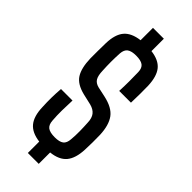

<svg xmlns="http://www.w3.org/2000/svg" viewBox="-315 -946 1085 1085"><g transform="rotate(45 227.0 -404.0)"><path d="M183 -904H270V-805Q334 -797 363 -761.5Q392 -726 395 -654Q396 -625 395.5 -589.5Q395 -554 394 -517H300Q302 -560 302 -596.5Q302 -633 301 -669Q300 -700 282.5 -713Q265 -726 227 -726Q190 -726 172.5 -713Q155 -700 153 -669Q151 -634 151 -600.5Q151 -567 153 -532Q154 -494 165 -475Q176 -456 203 -449L263 -436Q337 -420 366.5 -379.5Q396 -339 399 -265Q400 -237 399.5 -205.5Q399 -174 398 -146Q395 -74 365 -38Q335 -2 270 5V96H183V5Q119 -3 89.5 -39Q60 -75 58 -146Q56 -184 56.5 -218.5Q57 -253 60 -292H152Q150 -249 149.5 -209.5Q149 -170 152 -132Q154 -100 171.5 -87Q189 -74 228 -74Q265 -74 282 -87Q299 -100 301 -132Q304 -163 303.5 -198.5Q303 -234 301 -265Q300 -300 284.5 -319.5Q269 -339 238 -347L173 -362Q107 -378 82 -417.5Q57 -457 55 -532Q55 -562 55 -592.5Q55 -623 56 -655Q58 -726 88 -761.5Q118 -797 183 -805Z"/></g></svg>

Font: Big Shoulders Text SemiBold
Style: Regular
Weight: 600
Designer: Patric King
Foundry: XO Type Co
Version: Version 1.000; ttfautohint (v1.8.2)